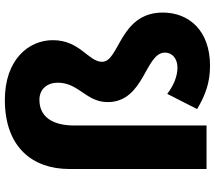

<svg xmlns="http://www.w3.org/2000/svg" viewBox="-66 -784 865 772"><g transform="rotate(-90 366.0 -398.5)"><path d="M487 14C629 14 701 -71 701 -176C701 -350 503 -350 503 -420C503 -475 590 -509 590 -618C590 -717 510 -811 350 -811C160 -811 72 -700 72 -552V0H247V-533C247 -618 281 -672 350 -672C394 -672 419 -640 419 -598C419 -514 341 -484 341 -398C341 -249 540 -248 540 -167C540 -138 516 -117 480 -117C447 -117 411 -130 374 -158L313 -38C368 -5 419 14 487 14Z"/></g></svg>

Font: Noto Sans CJK Black
Style: Bold
Weight: 900
Designer: Ryoko NISHIZUKA (kana & ideographs); Paul D. Hunt (Latin, Greek & Cyrillic); Wenlong ZHANG (bopomofo); Sandoll Communica
Foundry: Adobe Systems Incorporated
Version: Version 1.000;PS 1;hotconv 1.0.78;makeotf.lib2.5.61930